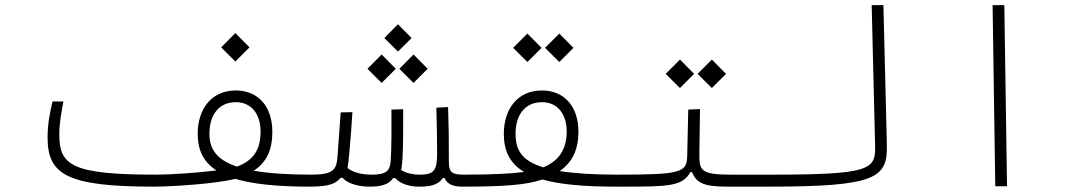

<svg xmlns="http://www.w3.org/2000/svg" viewBox="-20 -713 4142 735"><path d="M568.4 1.5C636.7 1.5 806.2 -9.3 880.9 -28.3C947.8 -8.3 1040.5 1.5 1164.6 1.5C1198.2 1.5 1210.9 -2.9 1210.9 -29.3C1210.9 -41 1204.6 -44.4 1172.9 -44.4C1078.6 -44.4 1006.3 -49.8 951.2 -59.6C1002 -92.8 1022.5 -140.1 1022.5 -208.5C1022.5 -309.1 964.8 -366.7 883.3 -366.7C786.1 -366.7 736.8 -292 736.8 -200.7C736.8 -139.2 758.3 -93.3 808.6 -60.5C734.4 -51.3 631.3 -44.4 578.1 -44.4C255.9 -44.4 207 -79.6 207 -197.3C207 -247.1 216.3 -286.1 222.7 -324.7H181.2C171.9 -287.6 162.1 -237.8 162.1 -187.5C162.1 -46.4 232.4 1.5 568.4 1.5ZM887.2 -75.2C803.7 -103 781.7 -147.5 781.7 -201.2C781.7 -273.4 818.4 -321.8 882.3 -321.8C947.3 -321.8 977.5 -270.5 977.5 -209.5C977.5 -140.1 950.7 -99.1 887.2 -75.2ZM880.9 -477.5 935.1 -531.7 880.9 -586.4 826.7 -531.7Z M1395.5 1.5C1434.6 1.5 1466.3 -4.4 1485.8 -31.7H1492.2C1515.1 -6.8 1551.8 1.5 1583.5 1.5C1620.6 1.5 1656.2 -2 1675.3 -31.7H1681.2C1694.3 -5.4 1716.8 1.5 1752 1.5C1775.4 1.5 1789.1 -2 1789.1 -23.4C1789.1 -38.1 1782.7 -44.4 1757.8 -44.4C1697.8 -44.4 1697.8 -58.1 1698.2 -118.7C1698.2 -118.7 1698.2 -118.7 1698.2 -118.7C1698.2 -122.6 1698.2 -127 1698.2 -131.3C1698.2 -182.1 1697.8 -236.3 1695.3 -303.2L1650.4 -300.8C1652.3 -234.9 1653.3 -184.1 1653.3 -127.9C1653.3 -62 1644 -44.4 1585.9 -44.4C1566.4 -44.4 1538.6 -47.9 1516.1 -62C1518.1 -75.2 1519.5 -89.4 1520.5 -101.1C1523.4 -151.9 1523.9 -231.4 1523.4 -294.9L1478.5 -293.5C1479 -225.6 1479 -145 1475.6 -96.7C1472.7 -57.6 1457.5 -44.4 1401.9 -44.4C1370.1 -44.4 1334 -50.8 1310.5 -69.8C1313.5 -85.9 1315.4 -106.4 1317.4 -130.4C1322.3 -183.6 1325.7 -228 1329.1 -283.7L1284.2 -282.7C1280.3 -224.1 1277.3 -182.6 1272 -113.8C1268.1 -64 1257.3 -44.4 1171.9 -44.4L1167.5 1.5C1249 1.5 1268.6 -14.2 1282.7 -31.7L1291.5 -32.2C1312.5 -8.3 1356 1.5 1395.5 1.5ZM1440.9 -395.5 1495.1 -449.7 1440.9 -504.4 1386.7 -449.7ZM1563 -395.5 1617.2 -449.7 1563 -504.4 1508.8 -449.7ZM1503.4 -515.6 1555.7 -567.4 1503.4 -620.1 1451.2 -567.4Z M1752.4 1.5C1916 1.5 1998 -5.9 2056.6 -25.9C2123.5 -6.8 2214.8 1.5 2336.4 1.5C2365.2 1.5 2382.8 -2.9 2382.8 -24.9C2382.8 -41.5 2371.6 -44.4 2344.7 -44.4C2250 -44.4 2177.7 -49.3 2122.6 -58.1C2171.9 -92.3 2194.3 -141.6 2194.3 -208.5C2194.3 -309.1 2136.7 -366.7 2055.2 -366.7C1958 -366.7 1908.7 -292 1908.7 -200.7C1908.7 -134.8 1932.1 -87.4 1986.3 -54.7C1938 -48.3 1866.2 -44.4 1757.8 -44.4ZM2059.6 -72.3C1972.7 -99.1 1953.6 -143.6 1953.6 -201.2C1953.6 -273.4 1990.2 -321.8 2054.2 -321.8C2119.1 -321.8 2149.4 -270.5 2149.4 -209.5C2149.4 -142.1 2119.6 -96.7 2059.6 -72.3ZM2121.1 -475.6 2175.3 -529.8 2121.1 -584.5 2066.4 -529.8ZM1999 -475.6 2053.2 -529.8 1999 -584.5 1944.3 -529.8Z M2337.9 1.5C2345.2 1.5 2352.5 1.5 2359.9 1.5C2532.7 1.5 2593.8 1.5 2622.6 -54.2H2629.4C2646 -10.7 2677.7 1.5 2765.1 1.5H2923.8C2947.3 1.5 2961.4 -2.4 2961.4 -22C2961.4 -42 2954.6 -44.4 2929.7 -44.4H2776.4C2658.7 -44.4 2657.2 -63.5 2657.2 -124L2659.7 -295.4L2614.7 -293.5L2610.8 -119.1C2609.4 -53.2 2594.2 -44.4 2343.8 -44.4ZM2583 -376 2637.2 -430.2 2583 -484.9 2528.3 -430.2ZM2705.1 -376 2759.3 -430.2 2705.1 -484.9 2650.4 -430.2Z M2923.8 1.5C3338.9 1.5 3378.4 -32.7 3375 -161.1L3361.8 -693.4H3316.9L3330.1 -151.4C3332 -63 3307.1 -44.4 2929.7 -44.4C2910.2 -44.4 2897 -39.6 2897 -21C2897 -5.4 2904.8 1.5 2923.8 1.5Z M3790 0H3835L3824.7 -693.4H3779.8Z"/></svg>

Font: Cascadia Code PL ExtraLight
Style: Regular
Weight: 200
Monospace: yes
Designer: Aaron Bell
Foundry: Saja Typeworks
Version: Version 2404.023